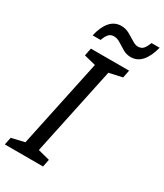

<svg xmlns="http://www.w3.org/2000/svg" viewBox="-243 -1001 932 1088"><g transform="rotate(30 223.0 -456.5)"><path d="M-20 0 -10 -49 75 -69 197 -645 121 -664 131 -714H381L371 -664L285 -645L163 -69L240 -49L230 0ZM102 -784Q116 -846 145 -879Q174 -912 217 -912Q246 -912 271 -898Q296 -884 317 -870.5Q338 -857 355 -857Q377 -857 389 -870Q401 -883 413 -913H466Q450 -851 421 -818Q392 -785 349 -785Q322 -785 298.5 -798.5Q275 -812 253.5 -826Q232 -840 210 -840Q189 -840 176.5 -826Q164 -812 154 -784Z"/></g></svg>

Font: BC Sans
Style: Italic
Weight: 400
Italic angle: -12°
Designer: Monotype Design Team
Designer: Province of B.C.
Foundry: Monotype Imaging Inc.
Version: Version 2.000;GOOG;noto-source:20170915:90ef993387c0